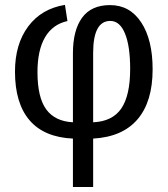

<svg xmlns="http://www.w3.org/2000/svg" viewBox="-20 -560 688 788"><path d="M606.4 -275.9C606.4 -356.3 590.9 -420.2 559.8 -467.8C528.7 -515.3 486 -539.1 431.6 -539.1C380.2 -539.1 342 -521.8 316.9 -487.3C291.8 -452.8 279.3 -404.1 279.3 -341.3V-58.1C230.1 -60.7 193.6 -78.4 169.7 -111.1C145.8 -143.8 133.8 -194.8 133.8 -264.2C133.8 -324.1 144.2 -371.7 165 -407.2C185.9 -442.7 216.5 -464.8 256.8 -473.6L246.6 -540C182.5 -529.6 132.2 -500.2 95.9 -451.7C59.7 -403.2 41.5 -341.3 41.5 -266.1C41.5 -179.5 61.4 -113 101.3 -66.4C141.2 -19.9 200.5 5.2 279.3 8.8V207.5H362.3V8.8C442.7 4.2 503.5 -22.2 544.7 -70.6C585.9 -118.9 606.4 -187.3 606.4 -275.9ZM514.2 -276.9C514.2 -204.3 502 -150.2 477.8 -114.7C453.5 -79.3 415 -60.4 362.3 -58.1V-342.8C362.3 -430.3 385.7 -474.1 432.6 -474.1C458.7 -474.1 478.8 -456.9 492.9 -422.6C507.1 -388.3 514.2 -339.7 514.2 -276.9Z"/></svg>

Font: Arimo
Style: Regular
Weight: 400
Designer: Steve Matteson
Foundry: Monotype Imaging Inc.
Version: Version 1.32